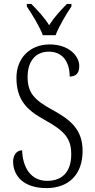

<svg xmlns="http://www.w3.org/2000/svg" viewBox="-20 -951 483 981"><path d="M199 -771H264C281 -816 319 -880 345 -918V-931H322C287 -895 257 -863 231 -822C206 -863 175 -895 140 -931H117V-918C143 -880 182 -816 199 -771ZM217 10C332 10 402 -60 402 -180C402 -290 339 -340 247 -390C156 -440 121 -476 121 -558C121 -634 158 -687 230 -687C302 -687 336 -632 336 -560C367 -560 385 -576 385 -613C385 -667 330 -724 234 -724C133 -724 64 -654 64 -554C64 -443 114 -390 207 -339C303 -285 344 -250 344 -163C344 -76 301 -27 221 -27C138 -27 96 -94 93 -183C64 -183 47 -157 47 -126C47 -53 100 10 217 10Z"/></svg>

Font: Noto Serif Myanmar Condensed Light
Style: Regular
Weight: 300
Width: 3
Designer: Ben Mitchell and the Monotype Design Team
Foundry: Monotype Imaging Inc.
Version: Version 2.106